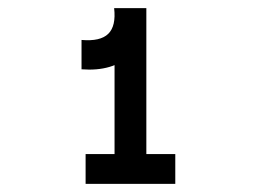

<svg xmlns="http://www.w3.org/2000/svg" viewBox="-20 -870 640 471"><path d="M180 -700V-772Q226 -768 245.5 -787Q265 -806 260 -850H338Q344 -777 300.5 -735.5Q257 -694 180 -700ZM190 -419V-492H410V-419ZM261 -433V-850H339V-433Z"/></svg>

Font: Victor Mono SemiBold
Style: Regular
Weight: 600
Monospace: yes
Designer: Rune Bjørnerås
Version: Version 1.561;gftools[0.9.30]